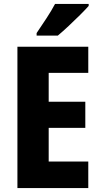

<svg xmlns="http://www.w3.org/2000/svg" viewBox="-20 -950 511 970"><path d="M426 0H68V-714H426V-582H226V-436H411V-304H226V-134H426ZM428 -920Q412 -902 384.5 -874.5Q357 -847 327 -819Q297 -791 272 -770H165V-783Q190 -820 215 -858Q240 -896 258 -930H428Z"/></svg>

Font: Noto Sans Myanmar Condensed ExtraBold
Style: Regular
Weight: 800
Width: 3
Designer: Monotype Design Team
Foundry: Monotype Imaging Inc.
Version: Version 2.107; ttfautohint (v1.8.4.7-5d5b)